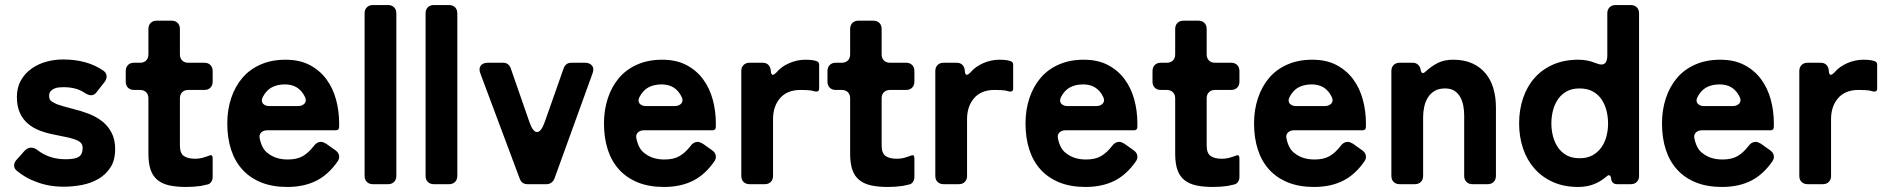

<svg xmlns="http://www.w3.org/2000/svg" viewBox="-20 -731 7486 762"><path d="M233 10Q172 10 122 -10Q102 -17 83 -28Q64 -39 47 -53Q36 -62 36 -74Q36 -86 45 -96L78 -133Q90 -145 103 -145Q116 -145 128 -136Q175 -99 240 -99Q279 -99 293 -109Q308 -118 308 -144Q308 -156 301 -164Q293 -173 270 -180Q258 -184 240 -187.5Q222 -191 199 -196Q166 -202 138.5 -212.5Q111 -223 90.5 -240.5Q70 -258 58.5 -284Q47 -310 47 -346Q47 -384 63 -412Q79 -440 105 -458.5Q131 -477 163.5 -486Q196 -495 230 -495Q327 -495 391 -450Q402 -442 403 -430Q404 -418 396 -407L364 -366Q355 -353 341 -353Q332 -353 320 -360Q300 -374 278.5 -379.5Q257 -385 232 -385Q223 -385 213 -384Q203 -383 194.5 -379Q186 -375 180.5 -368.5Q175 -362 175 -350Q175 -335 185 -328.5Q195 -322 207 -317Q226 -310 269 -299Q302 -291 332 -279.5Q362 -268 385.5 -249.5Q409 -231 423 -204Q437 -177 437 -139Q437 -96 419 -67.5Q401 -39 371.5 -21.5Q342 -4 305.5 3Q269 10 233 10Z M719 11Q681 11 653 5Q625 -1 606 -16Q587 -31 578 -56.5Q569 -82 569 -121V-341Q569 -356 560 -365Q551 -374 536 -374H512Q497 -374 488 -383Q479 -392 479 -407V-449Q479 -464 488 -473Q497 -482 512 -482H536Q551 -482 560 -491Q569 -500 569 -515V-616Q569 -631 578 -640Q587 -649 602 -649H661Q676 -649 685 -640Q694 -631 694 -616V-515Q694 -500 703 -491Q712 -482 727 -482H791Q806 -482 815 -473Q824 -464 824 -449V-407Q824 -392 815 -383Q806 -374 791 -374H727Q712 -374 703 -365Q694 -356 694 -341V-154Q694 -123 709.5 -112Q725 -101 754 -101Q776 -101 794 -108Q799 -109 809 -113Q824 -120 824 -103V-28Q824 -18 818.5 -9.5Q813 -1 804 1L777 7Q763 9 748 10Q733 11 719 11Z M1120 11Q1061 11 1016.5 -7Q972 -25 942 -58Q912 -91 897 -137.5Q882 -184 882 -241Q882 -295 897.5 -341.5Q913 -388 942 -422Q971 -456 1014.5 -475Q1058 -494 1113 -494Q1169 -494 1209 -473Q1249 -452 1275 -417Q1301 -382 1313.5 -336.5Q1326 -291 1326 -241V-228Q1326 -214 1313 -214H1041Q1025 -214 1016 -204.5Q1007 -195 1011 -180Q1020 -139 1043 -123Q1074 -98 1122 -98Q1158 -98 1181 -111Q1204 -124 1225 -151Q1237 -168 1254 -168Q1262 -168 1274 -161L1312 -134Q1323 -126 1325.5 -114.5Q1328 -103 1321 -92Q1284 -38 1235 -13.5Q1186 11 1120 11ZM1049 -310H1162Q1180 -310 1189 -320.5Q1198 -331 1190 -347Q1166 -396 1111 -396Q1081 -396 1059 -384.5Q1037 -373 1023 -346Q1015 -330 1023.5 -320Q1032 -310 1049 -310Z M1427 -33V-678Q1427 -693 1436 -702Q1445 -711 1460 -711H1520Q1535 -711 1544 -702Q1553 -693 1553 -678V-33Q1553 -18 1544 -9Q1535 0 1520 0H1460Q1445 0 1436 -9Q1427 -18 1427 -33Z M1669 -33V-678Q1669 -693 1678 -702Q1687 -711 1702 -711H1762Q1777 -711 1786 -702Q1795 -693 1795 -678V-33Q1795 -18 1786 -9Q1777 0 1762 0H1702Q1687 0 1678 -9Q1669 -18 1669 -33Z M2043 -21 1887 -438Q1879 -458 1887.5 -470Q1896 -482 1917 -482H1976Q1999 -482 2007 -460L2081 -247Q2095 -207 2111 -207Q2128 -207 2142 -247L2217 -460Q2225 -482 2248 -482H2301Q2321 -482 2330 -470Q2339 -458 2331 -438L2180 -21Q2176 -12 2168 -6Q2160 0 2149 0H2074Q2051 0 2043 -21Z M2615 11Q2556 11 2511.5 -7Q2467 -25 2437 -58Q2407 -91 2392 -137.5Q2377 -184 2377 -241Q2377 -295 2392.5 -341.5Q2408 -388 2437 -422Q2466 -456 2509.5 -475Q2553 -494 2608 -494Q2664 -494 2704 -473Q2744 -452 2770 -417Q2796 -382 2808.5 -336.5Q2821 -291 2821 -241V-228Q2821 -214 2808 -214H2536Q2520 -214 2511 -204.5Q2502 -195 2506 -180Q2515 -139 2538 -123Q2569 -98 2617 -98Q2653 -98 2676 -111Q2699 -124 2720 -151Q2732 -168 2749 -168Q2757 -168 2769 -161L2807 -134Q2818 -126 2820.5 -114.5Q2823 -103 2816 -92Q2779 -38 2730 -13.5Q2681 11 2615 11ZM2544 -310H2657Q2675 -310 2684 -320.5Q2693 -331 2685 -347Q2661 -396 2606 -396Q2576 -396 2554 -384.5Q2532 -373 2518 -346Q2510 -330 2518.5 -320Q2527 -310 2544 -310Z M2922 -33V-449Q2922 -464 2931 -473Q2940 -482 2955 -482H3006Q3034 -482 3039 -453V-450Q3040 -434 3047 -434Q3052 -434 3061 -443Q3081 -467 3112.5 -480.5Q3144 -494 3176 -494Q3184 -494 3192 -493.5Q3200 -493 3207 -492L3219 -489Q3231 -486 3231 -474V-380Q3231 -365 3215 -368Q3209 -370 3199 -372Q3191 -373 3180.5 -373.5Q3170 -374 3157 -374Q3104 -374 3076 -341.5Q3048 -309 3048 -258V-33Q3048 -18 3039 -9Q3030 0 3015 0H2955Q2940 0 2931 -9Q2922 -18 2922 -33Z M3504 11Q3466 11 3438 5Q3410 -1 3391 -16Q3372 -31 3363 -56.5Q3354 -82 3354 -121V-341Q3354 -356 3345 -365Q3336 -374 3321 -374H3297Q3282 -374 3273 -383Q3264 -392 3264 -407V-449Q3264 -464 3273 -473Q3282 -482 3297 -482H3321Q3336 -482 3345 -491Q3354 -500 3354 -515V-616Q3354 -631 3363 -640Q3372 -649 3387 -649H3446Q3461 -649 3470 -640Q3479 -631 3479 -616V-515Q3479 -500 3488 -491Q3497 -482 3512 -482H3576Q3591 -482 3600 -473Q3609 -464 3609 -449V-407Q3609 -392 3600 -383Q3591 -374 3576 -374H3512Q3497 -374 3488 -365Q3479 -356 3479 -341V-154Q3479 -123 3494.5 -112Q3510 -101 3539 -101Q3561 -101 3579 -108Q3584 -109 3594 -113Q3609 -120 3609 -103V-28Q3609 -18 3603.5 -9.5Q3598 -1 3589 1L3562 7Q3548 9 3533 10Q3518 11 3504 11Z M3692 -33V-449Q3692 -464 3701 -473Q3710 -482 3725 -482H3776Q3804 -482 3809 -453V-450Q3810 -434 3817 -434Q3822 -434 3831 -443Q3851 -467 3882.5 -480.5Q3914 -494 3946 -494Q3954 -494 3962 -493.5Q3970 -493 3977 -492L3989 -489Q4001 -486 4001 -474V-380Q4001 -365 3985 -368Q3979 -370 3969 -372Q3961 -373 3950.5 -373.5Q3940 -374 3927 -374Q3874 -374 3846 -341.5Q3818 -309 3818 -258V-33Q3818 -18 3809 -9Q3800 0 3785 0H3725Q3710 0 3701 -9Q3692 -18 3692 -33Z M4288 11Q4229 11 4184.5 -7Q4140 -25 4110 -58Q4080 -91 4065 -137.5Q4050 -184 4050 -241Q4050 -295 4065.5 -341.5Q4081 -388 4110 -422Q4139 -456 4182.5 -475Q4226 -494 4281 -494Q4337 -494 4377 -473Q4417 -452 4443 -417Q4469 -382 4481.5 -336.5Q4494 -291 4494 -241V-228Q4494 -214 4481 -214H4209Q4193 -214 4184 -204.5Q4175 -195 4179 -180Q4188 -139 4211 -123Q4242 -98 4290 -98Q4326 -98 4349 -111Q4372 -124 4393 -151Q4405 -168 4422 -168Q4430 -168 4442 -161L4480 -134Q4491 -126 4493.5 -114.5Q4496 -103 4489 -92Q4452 -38 4403 -13.5Q4354 11 4288 11ZM4217 -310H4330Q4348 -310 4357 -320.5Q4366 -331 4358 -347Q4334 -396 4279 -396Q4249 -396 4227 -384.5Q4205 -373 4191 -346Q4183 -330 4191.5 -320Q4200 -310 4217 -310Z M4794 11Q4756 11 4728 5Q4700 -1 4681 -16Q4662 -31 4653 -56.5Q4644 -82 4644 -121V-341Q4644 -356 4635 -365Q4626 -374 4611 -374H4587Q4572 -374 4563 -383Q4554 -392 4554 -407V-449Q4554 -464 4563 -473Q4572 -482 4587 -482H4611Q4626 -482 4635 -491Q4644 -500 4644 -515V-616Q4644 -631 4653 -640Q4662 -649 4677 -649H4736Q4751 -649 4760 -640Q4769 -631 4769 -616V-515Q4769 -500 4778 -491Q4787 -482 4802 -482H4866Q4881 -482 4890 -473Q4899 -464 4899 -449V-407Q4899 -392 4890 -383Q4881 -374 4866 -374H4802Q4787 -374 4778 -365Q4769 -356 4769 -341V-154Q4769 -123 4784.5 -112Q4800 -101 4829 -101Q4851 -101 4869 -108Q4874 -109 4884 -113Q4899 -120 4899 -103V-28Q4899 -18 4893.5 -9.5Q4888 -1 4879 1L4852 7Q4838 9 4823 10Q4808 11 4794 11Z M5195 11Q5136 11 5091.5 -7Q5047 -25 5017 -58Q4987 -91 4972 -137.5Q4957 -184 4957 -241Q4957 -295 4972.5 -341.5Q4988 -388 5017 -422Q5046 -456 5089.5 -475Q5133 -494 5188 -494Q5244 -494 5284 -473Q5324 -452 5350 -417Q5376 -382 5388.5 -336.5Q5401 -291 5401 -241V-228Q5401 -214 5388 -214H5116Q5100 -214 5091 -204.5Q5082 -195 5086 -180Q5095 -139 5118 -123Q5149 -98 5197 -98Q5233 -98 5256 -111Q5279 -124 5300 -151Q5312 -168 5329 -168Q5337 -168 5349 -161L5387 -134Q5398 -126 5400.5 -114.5Q5403 -103 5396 -92Q5359 -38 5310 -13.5Q5261 11 5195 11ZM5124 -310H5237Q5255 -310 5264 -320.5Q5273 -331 5265 -347Q5241 -396 5186 -396Q5156 -396 5134 -384.5Q5112 -373 5098 -346Q5090 -330 5098.5 -320Q5107 -310 5124 -310Z M5502 -33V-449Q5502 -464 5511 -473Q5520 -482 5535 -482H5587Q5599 -482 5607.5 -474.5Q5616 -467 5618 -455Q5620 -441 5627 -441Q5632 -441 5639 -448Q5663 -470 5688 -482Q5713 -494 5747 -494Q5791 -494 5823 -479.5Q5855 -465 5876 -439.5Q5897 -414 5907 -379.5Q5917 -345 5917 -304V-33Q5917 -18 5908 -9Q5899 0 5884 0H5824Q5809 0 5800 -9Q5791 -18 5791 -33V-273Q5791 -292 5787.5 -311Q5784 -330 5775.5 -345.5Q5767 -361 5752.5 -370.5Q5738 -380 5715 -380Q5690 -380 5673.5 -370Q5657 -360 5647 -344Q5637 -328 5632.5 -307.5Q5628 -287 5628 -266V-33Q5628 -18 5619 -9Q5610 0 5595 0H5535Q5520 0 5511 -9Q5502 -18 5502 -33Z M6244 11Q6187 11 6143.5 -8.5Q6100 -28 6070 -62Q6040 -96 6024.5 -142Q6009 -188 6009 -241Q6009 -296 6025 -342.5Q6041 -389 6071 -422.5Q6101 -456 6144.5 -475Q6188 -494 6244 -494Q6279 -494 6309 -482Q6317 -479 6323.5 -477Q6330 -475 6336 -475Q6359 -475 6359 -512V-678Q6359 -693 6368 -702Q6377 -711 6392 -711H6452Q6467 -711 6476 -702Q6485 -693 6485 -678V-33Q6485 -18 6476 -9Q6467 0 6452 0H6399Q6376 0 6374 -23Q6371 -44 6355 -30Q6308 11 6244 11ZM6249 -103Q6279 -103 6300 -114.5Q6321 -126 6335 -145.5Q6349 -165 6355.5 -189.5Q6362 -214 6362 -241Q6362 -268 6355.5 -293Q6349 -318 6335.5 -337.5Q6322 -357 6300.5 -368.5Q6279 -380 6249 -380Q6219 -380 6198 -368.5Q6177 -357 6163.5 -337.5Q6150 -318 6143.5 -293Q6137 -268 6137 -241Q6137 -215 6143.5 -190Q6150 -165 6163.5 -145.5Q6177 -126 6198 -114.5Q6219 -103 6249 -103Z M6814 11Q6755 11 6710.5 -7Q6666 -25 6636 -58Q6606 -91 6591 -137.5Q6576 -184 6576 -241Q6576 -295 6591.5 -341.5Q6607 -388 6636 -422Q6665 -456 6708.5 -475Q6752 -494 6807 -494Q6863 -494 6903 -473Q6943 -452 6969 -417Q6995 -382 7007.5 -336.5Q7020 -291 7020 -241V-228Q7020 -214 7007 -214H6735Q6719 -214 6710 -204.5Q6701 -195 6705 -180Q6714 -139 6737 -123Q6768 -98 6816 -98Q6852 -98 6875 -111Q6898 -124 6919 -151Q6931 -168 6948 -168Q6956 -168 6968 -161L7006 -134Q7017 -126 7019.5 -114.5Q7022 -103 7015 -92Q6978 -38 6929 -13.5Q6880 11 6814 11ZM6743 -310H6856Q6874 -310 6883 -320.5Q6892 -331 6884 -347Q6860 -396 6805 -396Q6775 -396 6753 -384.5Q6731 -373 6717 -346Q6709 -330 6717.5 -320Q6726 -310 6743 -310Z M7121 -33V-449Q7121 -464 7130 -473Q7139 -482 7154 -482H7205Q7233 -482 7238 -453V-450Q7239 -434 7246 -434Q7251 -434 7260 -443Q7280 -467 7311.5 -480.5Q7343 -494 7375 -494Q7383 -494 7391 -493.5Q7399 -493 7406 -492L7418 -489Q7430 -486 7430 -474V-380Q7430 -365 7414 -368Q7408 -370 7398 -372Q7390 -373 7379.5 -373.5Q7369 -374 7356 -374Q7303 -374 7275 -341.5Q7247 -309 7247 -258V-33Q7247 -18 7238 -9Q7229 0 7214 0H7154Q7139 0 7130 -9Q7121 -18 7121 -33Z"/></svg>

Font: Higure Gothic Black
Style: Regular
Weight: 900
Designer: Yoshimichi Ohira
Foundry: Positype
Version: Version 1.000